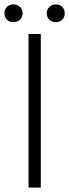

<svg xmlns="http://www.w3.org/2000/svg" viewBox="-20 -855 316 875"><path d="M110 -700H166V0H110ZM0 -794Q0 -812 11.5 -823.5Q23 -835 41 -835Q59 -835 71 -823.5Q83 -812 83 -794Q83 -777 71 -765.5Q59 -754 41 -754Q23 -754 11.5 -765.5Q0 -777 0 -794ZM193 -794Q193 -812 205 -823.5Q217 -835 234 -835Q253 -835 264 -823.5Q275 -812 275 -794Q275 -777 264 -765.5Q253 -754 234 -754Q217 -754 205 -765.5Q193 -777 193 -794Z"/></svg>

Font: Sarabun ExtraLight
Style: Regular
Weight: 275
Designer: Suppakit Chalermlarp | Katatrad Co.,Ltd.
Foundry: Cadson Demak Co.,Ltd.
Version: Version 1.000; ttfautohint (v1.6)